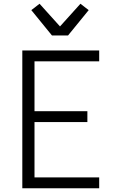

<svg xmlns="http://www.w3.org/2000/svg" viewBox="-20 -1004 640 1024"><path d="M99 0V-735H509V-677H164V-411H446V-353H164V-58H509V0ZM257 -815 147 -950 191 -984 300 -863 409 -984 453 -950 343 -815Z"/></svg>

Font: Iosevka Aile Light
Style: Regular
Weight: 300
Designer: Belleve Invis
Foundry: Belleve Invis
Version: Version 27.3.5; ttfautohint (v1.8.4)